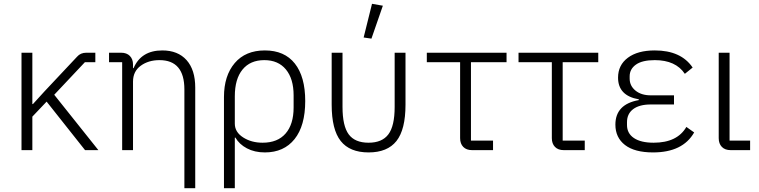

<svg xmlns="http://www.w3.org/2000/svg" viewBox="-20 -789 3989 1009"><path d="M427 0 225 -255 150 -176V0H93V-512H150V-242H153L214 -309L385 -491Q403 -512 434 -512H481V-462H426L265 -291L497 0Z M679 0H622V-462H553V-512H616Q646 -512 662.5 -495Q679 -478 679 -450V-431H682Q722 -524 833 -524Q915 -524 960.5 -473Q1006 -422 1006 -329V200H949V-319Q949 -473 818 -473Q760 -473 719.5 -443.5Q679 -414 679 -360Z M1157 200V-279Q1157 -391 1213.5 -457.5Q1270 -524 1372 -524Q1475 -524 1529.5 -455Q1584 -386 1584 -258Q1584 -128 1528 -58Q1472 12 1372 12Q1318 12 1277.5 -9.5Q1237 -31 1217 -66H1214V200ZM1360 -39Q1439 -39 1481 -87.5Q1523 -136 1523 -224V-288Q1523 -375 1482.5 -424Q1442 -473 1369 -473Q1295 -473 1254.5 -423.5Q1214 -374 1214 -283V-139Q1214 -95 1257.5 -67Q1301 -39 1360 -39Z M1780 -512V-227Q1780 -127 1812.5 -83Q1845 -39 1917 -39Q1988 -39 2021 -83Q2054 -127 2054 -227V-512H2111V-239Q2111 -108 2063.5 -48Q2016 12 1917 12Q1818 12 1770.5 -48Q1723 -108 1723 -239V-512ZM1992 -759 1932 -586 1891 -592 1935 -769Z M2571 0H2461Q2431 0 2414.5 -17Q2398 -34 2398 -63V-462H2223V-512H2642V-462H2455V-50H2571Z M3053 0H2943Q2913 0 2896.5 -17Q2880 -34 2880 -63V-462H2705V-512H3124V-462H2937V-50H3053Z M3587 -122 3628 -93Q3568 12 3412 12Q3315 12 3264.5 -27Q3214 -66 3214 -134Q3214 -241 3337 -263V-267Q3228 -286 3228 -381Q3228 -447 3279.5 -485.5Q3331 -524 3421 -524Q3559 -524 3620 -434L3579 -401Q3531 -473 3421 -473Q3355 -473 3322 -449.5Q3289 -426 3289 -388V-376Q3289 -338 3319.5 -313Q3350 -288 3400 -288H3522V-240H3400Q3340 -240 3307.5 -215.5Q3275 -191 3275 -147V-132Q3275 -88 3311.5 -63.5Q3348 -39 3415 -39Q3539 -39 3587 -122Z M3922 -50V0H3820Q3790 0 3773.5 -17Q3757 -34 3757 -63V-512H3814V-50Z"/></svg>

Font: IBM Plex Sans Light
Style: Regular
Weight: 300
Designer: Mike Abbink, Paul van der Laan, Pieter van Rosmalen
Foundry: Bold Monday
Version: Version 3.0